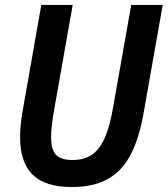

<svg xmlns="http://www.w3.org/2000/svg" viewBox="-20 -745 676 774"><path d="M61 -192.5Q61 -240 71.5 -299L146.5 -725H273L199 -306Q186 -234 186 -192Q186 -141.5 205.8 -120.8Q225.5 -100 272.5 -100Q319.5 -100 350.8 -121.5Q382 -143 402.5 -189.5Q423 -236 436.5 -315L509 -725H636L559 -290Q540.5 -185 505.8 -119.8Q471 -54.5 413.5 -22.8Q356 9 269.5 9Q162 9 111.5 -40.8Q61 -90.5 61 -192.5Z"/></svg>

Font: JuliaMono
Style: Bold Italic
Weight: 700
Italic angle: -9°
Monospace: yes
Designer: cormullion
Foundry: corm
Version: Version 0.057; ttfautohint (v1.8.4)